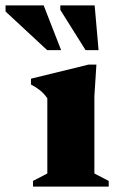

<svg xmlns="http://www.w3.org/2000/svg" viewBox="-100 -690 435 710"><path d="M256.5 -451 249 -334.5V-48.5L302 -21V0H22V-21L75 -48.5V-326.5Q63 -344 48 -356Q33 -368 14.5 -377.5V-399L227 -451ZM126 -504.5H74.5L-79.5 -647.5V-670H61.5ZM264.5 -504.5H216.5L123 -653.5V-670H250Z"/></svg>

Font: Newsreader Text ExtraBold
Style: Regular
Weight: 800
Designer: Hugues Gentile
Foundry: Production Type
Version: Version 1.001